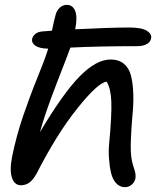

<svg xmlns="http://www.w3.org/2000/svg" viewBox="-20 -772 645 794"><path d="M66.9 -5.9Q40.5 -5.9 29.8 -35.9Q19 -65.9 29.8 -123Q47.4 -209.5 75.7 -292.5Q104 -375.5 134.8 -450.9Q165.5 -526.4 176.8 -563Q177.2 -564 178 -566.9Q178.7 -569.8 179.2 -570.8Q143.6 -571.3 126.7 -582.8Q109.9 -594.2 112.8 -610.8Q115.2 -622.6 126 -631.6Q136.7 -640.6 155.8 -642.1Q162.6 -642.6 175.3 -643.6Q188 -644.5 194.8 -645Q203.6 -688.5 210 -710.9Q214.8 -728.5 227.1 -740.2Q239.3 -752 257.8 -752Q281.7 -751 291.3 -725.6Q300.8 -700.2 291 -650.9Q435.5 -658.2 515.1 -658.2Q565.4 -658.2 586.9 -645Q608.4 -631.8 605 -613.8Q602.5 -598.6 587.2 -589.8Q571.8 -581.1 547.9 -581.1Q387.2 -581.1 271 -575.2Q264.2 -555.2 215.6 -430.4Q167 -305.7 145 -225.1Q241.7 -387.7 310.1 -456.8Q378.4 -525.9 437 -525.9Q471.2 -525.9 492.4 -508.3Q513.7 -490.7 521.7 -459Q529.8 -427.2 531.2 -383.1Q532.7 -338.9 526.9 -286.1Q519 -184.1 521 -145Q522.9 -106 534.2 -76.2Q543 -51.3 540 -34.2Q537.1 -19 524.9 -8.5Q512.7 2 497.1 2Q475.6 2 460.7 -13.9Q445.8 -29.8 439.5 -56.2Q433.1 -82.5 430.7 -116.5Q428.2 -150.4 432.1 -186Q442.4 -296.4 440.4 -351.1Q438.5 -405.8 420.9 -434.1Q385.3 -430.7 299.6 -323.5Q213.9 -216.3 130.9 -53.2Q115.7 -26.9 100.6 -16.4Q85.4 -5.9 66.9 -5.9Z"/></svg>

Font: Shantell Sans Irregular
Style: Italic
Weight: 400
Italic angle: -11.31°
Designer: Stephen Nixon, Anya Danilova, Shantell Martin
Foundry: Arrow Type
Version: Version 1.006;[9816181b4]